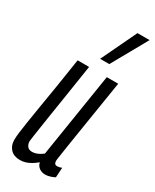

<svg xmlns="http://www.w3.org/2000/svg" viewBox="-206 -845 736 910"><g transform="rotate(30 162.5 -390.0)"><path d="M75.7 10Q42.8 10 24.3 -9.4Q5.8 -28.8 5.8 -60.5Q5.8 -75.4 8.8 -99.8Q11.8 -124.2 17.5 -161.5Q23.1 -198.8 32 -251.4Q40.8 -303.9 52.3 -374.4Q63.8 -444.9 77.5 -536.2H140.2Q123.8 -431.2 112.7 -359.2Q101.5 -287.3 94.1 -240.9Q86.7 -194.5 82.7 -166.5Q78.6 -138.5 76 -121.7Q73.5 -104.9 71.9 -91.3Q71.6 -75.4 80.3 -63.8Q89 -52.3 106.1 -52.3Q115.6 -52.3 124.8 -54.8Q134.1 -57.4 144.2 -62.8Q154.3 -68.3 164.2 -75.8L237.1 -536.2H299.5Q278.8 -405.1 265 -320.3Q251.2 -235.4 243.7 -186.1Q236.2 -136.8 232.5 -113.6Q228.8 -90.5 228 -82.7Q227.1 -74.9 227.1 -72.3Q227.1 -64.3 230.6 -58.5Q234.2 -52.8 244.7 -52.8Q248.8 -52.8 255.4 -54.2Q262 -55.6 268.9 -58.6L265.5 -4.6Q255.3 1.5 240.5 5.8Q225.8 10 215.1 10Q195.8 10 181.8 0.1Q167.8 -9.9 163.9 -28.1Q148.7 -15.3 134.2 -6.9Q119.7 1.5 105.7 5.7Q91.6 10 75.7 10ZM166.2 -595.7 258.7 -789.7H325L216.3 -595.7Z"/></g></svg>

Font: Georama ExtraCondensed Thin
Style: Italic
Weight: 100
Width: 2
Italic angle: -9°
Designer: Jean-Baptiste Levee
Foundry: Production Type
Version: Version 1.001